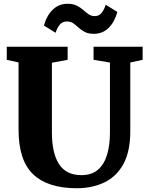

<svg xmlns="http://www.w3.org/2000/svg" viewBox="-20 -991 784 1019"><path d="M387 8Q234 8 156.2 -65.8Q78.5 -139.5 78.5 -302.5V-659.5L16 -673.5V-743H339V-673.5L255.5 -658V-288.5Q255.5 -178.5 293.2 -120Q331 -61.5 412 -61.5Q466.5 -61.5 499.8 -90.2Q533 -119 548.2 -169.5Q563.5 -220 563.5 -286V-659L476.5 -673.5V-743H737V-673.5L671.5 -659.5V-295.5Q671.5 -187 634.8 -120.2Q598 -53.5 533.8 -22.8Q469.5 8 387 8ZM478 -811.5Q448.5 -811.5 429.8 -821.5Q411 -831.5 397.2 -844.2Q383.5 -857 369.5 -867Q355.5 -877 335.5 -877Q311 -877 297.2 -860.2Q283.5 -843.5 275 -817L213 -855.5Q228.5 -910 260.8 -940.5Q293 -971 338.5 -971Q368 -971 387.2 -961.2Q406.5 -951.5 421 -938.8Q435.5 -926 449.2 -916Q463 -906 481.5 -905.5Q505 -905 519 -922.2Q533 -939.5 541 -966L603 -927.5Q587.5 -873 555.8 -842.2Q524 -811.5 478 -811.5Z"/></svg>

Font: Merriweather Black
Style: Regular
Weight: 900
Designer: Eben Sorkin
Foundry: Eben Sorkin
Version: Version 2.200;gftools[0.9.31]